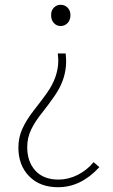

<svg xmlns="http://www.w3.org/2000/svg" viewBox="-20 -560 475 804"><path d="M57 58Q57 16 73.5 -20.5Q90 -57 121 -97Q157 -143 174 -167Q224 -236 224 -306Q224 -316 222 -336H255Q257 -314 257 -303Q257 -228 209 -159Q184 -123 158 -90Q127 -52 110.5 -17.5Q94 17 94 56Q94 117 128 154.5Q162 192 225 192Q266 192 305 172.5Q344 153 372 119L396 140Q319 224 223 224Q147 224 102 178Q57 132 57 58ZM194 -497Q194 -517 206 -528.5Q218 -540 234 -540Q251 -540 263 -528Q275 -516 275 -497Q275 -476 263 -463.5Q251 -451 234 -451Q217 -451 205.5 -463.5Q194 -476 194 -497Z"/></svg>

Font: Merged Yaku Han JP Thin
Style: Regular
Weight: 250
Designer: Ryoko NISHIZUKA 西塚涼子 (kana, bopomofo & ideographs); Paul D. Hunt (Latin, Greek & Cyrillic); Sandoll Communications 산돌커뮤니
Foundry: Adobe
Version: Version 2.004